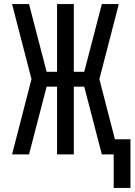

<svg xmlns="http://www.w3.org/2000/svg" viewBox="-20 -755 658 939"><path d="M618 164H536V0H478L392 -331H341V0H259V-331H208L122 0H39L134 -368L39 -735H122L208 -404H259V-735H341V-404H392L478 -735H561L466 -368L542 -74H618Z"/></svg>

Font: Iosevka Meiseki Sans
Style: Regular
Weight: 400
Monospace: yes
Designer: Belleve Invis
Foundry: Belleve Invis
Version: Version 11.2.6; ttfautohint (v1.8.4)